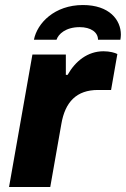

<svg xmlns="http://www.w3.org/2000/svg" viewBox="-20 -744 501 764"><path d="M310 -724C197 -724 128 -652 115 -586H205C212 -608 241 -636 297 -636C341 -636 370 -616 370 -586H459C460 -593 461 -599 461 -606C461 -665 415 -724 310 -724ZM16 0H180L224 -250C239 -339 285 -386 370 -386H422L447 -529C438 -534 417 -540 392 -540C329 -540 280 -501 249 -446H242V-527H109Z"/></svg>

Font: Archivo ExtraBold
Style: Italic
Weight: 800
Italic angle: -10°
Designer: Hector Gatti
Foundry: Omnibus-Type
Version: Version 2.001